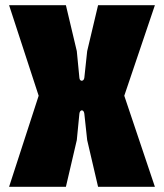

<svg xmlns="http://www.w3.org/2000/svg" viewBox="-20 -720 632 740"><path d="M15 0H234L276 -180L286 -282C288 -299 303 -299 305 -282L316 -180L358 0H577L459 -351L577 -700H358L316 -523L305 -420C303 -405 287 -405 286 -420L276 -523L234 -700H15L129 -351Z"/></svg>

Font: Finlandica Black
Style: Regular
Weight: 900
Designer: Niklas Ekholm, Juho Hiilivirta, Jaakko Suomalainen
Foundry: Helsinki Type Studio
Version: Version 2.000;Glyphs 3.2 (3202)